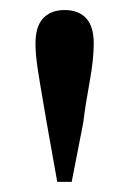

<svg xmlns="http://www.w3.org/2000/svg" viewBox="-20 -834 258 383"><path d="M108.9 -814Q136.2 -814 151.6 -797.9Q167 -781.7 167 -747.1Q167 -715.3 158.7 -670.2Q150.4 -625 146 -588.9L123 -471.2H94.2L73.2 -588.9Q69.3 -612.8 64.2 -641.8Q59.1 -670.9 54.9 -698.7Q50.8 -726.6 50.8 -747.1Q50.8 -781.7 66.4 -797.9Q82 -814 108.9 -814Z"/></svg>

Font: Source Han Serif TW SemiBold
Style: Regular
Weight: 600
Designer: Ryoko NISHIZUKA Ë•øÂ°öÊ∂ºÂ≠ê (kana & ideographs); Frank Grie√ühammer (Latin, Greek & Cyrillic); Wenlong ZHANG Âº†ÊñáÈæô 
Foundry: Adobe
Version: Version 2.003;hotconv 1.1.1;makeotfexe 2.6.0